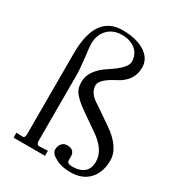

<svg xmlns="http://www.w3.org/2000/svg" viewBox="-179 -844 875 958"><g transform="rotate(30 258.5 -364.5)"><path d="M246.1 -736.8Q325.2 -736.8 374 -706.1Q422.9 -675.3 422.9 -623Q422.9 -545.4 344.2 -505.9Q265.1 -465.8 265.1 -430.2Q265.1 -385.3 323.2 -351.1L418 -286.1Q517.1 -218.8 517.1 -142.1Q517.1 -75.7 480 -34.2Q442.4 7.8 372.1 7.8Q321.8 7.8 287.1 -11.2Q251 -29.8 251 -53.2Q251 -74.2 263.2 -87.9Q273.4 -101.1 293.9 -101.1Q315.9 -101.1 327.1 -89.8Q336.9 -78.6 336.9 -62V-50.8V-40Q336.9 -21 367.2 -21Q409.7 -21 434.1 -41Q458 -60.5 458 -102.1Q458 -168.5 377 -224.1L280.8 -291Q240.2 -319.3 217.8 -345.2Q195.8 -370.1 195.8 -411.1Q195.8 -478 279.8 -532.2Q363.8 -586.4 363.8 -622.1Q363.8 -663.1 335 -689Q304.7 -714.8 254.9 -714.8Q205.6 -714.8 174.8 -684.1Q143.1 -652.3 143.1 -600.1Q143.1 -577.1 149.9 -532.2Q158.2 -454.1 158.2 -434.1V-47.9Q158.2 -38.6 162.1 -33.2Q167 -26.9 171.9 -26.9L223.1 -28.8V0H42V-28.8L79.1 -26.9Q91.8 -26.9 91.8 -47.9V-512.2Q91.8 -627.9 131.8 -683.1Q170.4 -736.8 246.1 -736.8Z"/></g></svg>

Font: Unna Light
Style: Regular
Weight: 300
Designer: Jorge de Buen Unna
Foundry: Omnibus-Type
Version: Version 2.007;PS 002.007;hotconv 1.0.88;makeotf.lib2.5.64775